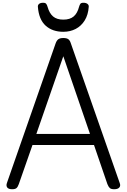

<svg xmlns="http://www.w3.org/2000/svg" viewBox="-20 -1355 917 1389"><path d="M68 14Q42 14 32.5 1.5Q23 -11 30 -31L382 -1040Q390 -1063 402.5 -1071.5Q415 -1080 438 -1080Q462 -1080 474 -1071.5Q486 -1063 493 -1040L846 -31Q854 -11 843 1.5Q832 14 806 14Q784 14 774.5 5.5Q765 -3 757 -23L660 -306H215L116 -23Q109 -3 99.5 5.5Q90 14 68 14ZM243 -386H631L438 -948ZM438 -1125Q359 -1125 310 -1169.5Q261 -1214 254 -1306Q253 -1319 263 -1327Q273 -1335 292 -1335Q308 -1335 314 -1327.5Q320 -1320 324 -1306Q337 -1259 364 -1236Q391 -1213 438 -1213Q486 -1213 513 -1236Q540 -1259 552 -1306Q556 -1320 561.5 -1327.5Q567 -1335 583 -1335Q602 -1335 612.5 -1327Q623 -1319 622 -1306Q618 -1248 593 -1207.5Q568 -1167 528 -1146Q488 -1125 438 -1125Z"/></svg>

Font: Playwrite AR
Style: Regular
Weight: 400
Designer: Veronika Burian, José Scaglione
Foundry: TypeTogether
Version: Version 1.002